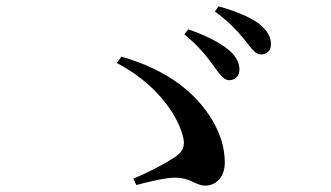

<svg xmlns="http://www.w3.org/2000/svg" viewBox="-20 -738 1040 603"><path d="M699 -486C718 -486 732 -499 732 -519C732 -539 724 -558 701 -579C670 -605 626 -627 571 -646L559 -630C605 -593 631 -558 651 -531C670 -505 682 -487 699 -486ZM625 -155C654 -155 686 -177 686 -228C686 -270 674 -315 646 -362C597 -443 510 -518 361 -560L347 -540C465 -479 535 -383 554 -312C563 -280 555 -262 530 -245C502 -226 452 -199 399 -177L408 -157C462 -171 503 -180 530 -180C579 -180 594 -155 625 -155ZM800 -567C818 -567 831 -579 831 -599C831 -622 820 -642 794 -663C766 -684 722 -703 666 -718L655 -702C706 -664 728 -637 749 -612C770 -586 781 -567 800 -567Z"/></svg>

Font: GenKiMin2 TW SB
Style: Regular
Weight: 600
Version: Version 2.100;PS 2.1;hotconv 16.6.51;makeotf.lib2.5.65220 DE